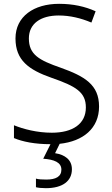

<svg xmlns="http://www.w3.org/2000/svg" viewBox="-20 -744 587 1004"><path d="M356 141C356 91 319 65 268 57L292 8C415 -5 498 -73 498 -187C498 -301 423 -345 297 -390C185 -429 131 -458 131 -543C131 -620 192 -663 287 -663C346 -663 404 -649 458 -626L480 -685C425 -710 362 -724 289 -724C157 -724 61 -658 61 -543C61 -429 130 -379 250 -337C377 -293 429 -262 429 -182C429 -96 360 -50 251 -50C174 -50 102 -69 53 -89V-22C98 -3 162 10 244 10L206 86C263 90 301 105 301 143C301 180 271 195 222 195C201 195 181 194 168 190V235C180 238 198 240 220 240C307 240 356 203 356 141Z"/></svg>

Font: Noto Sans Syriac Light
Style: Regular
Weight: 300
Designer: Patrick Giasson and the Monotype Design Team
Foundry: Monotype Imaging Inc.
Version: Version 3.000